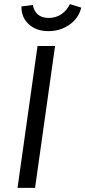

<svg xmlns="http://www.w3.org/2000/svg" viewBox="-20 -911 414 931"><path d="M150 0H65L162 -688H247ZM84 -880 139 -887Q152 -824 216 -824Q251 -824 277.5 -842Q304 -860 319 -891L374 -874Q361 -822 316.5 -791Q272 -760 215 -760Q156 -760 119.5 -793.5Q83 -827 84 -880Z"/></svg>

Font: Fira Sans Book
Style: Italic
Weight: 350
Italic angle: -8°
Designer: bBox Type GmbH & Carrois Corporate GbR & Edenspiekermann AG
Foundry: bBox Type GmbH & Carrois Corporate GbR & Edenspiekermann AG
Version: Version 4.301